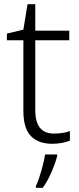

<svg xmlns="http://www.w3.org/2000/svg" viewBox="-20 -679 380 920"><path d="M238 -39Q260 -39 280 -42Q300 -45 315 -51V-5Q300 1 278 5.5Q256 10 231 10Q164 10 128 -27Q92 -64 92 -148V-486H13V-518L92 -537L112 -659H149V-532H312V-486H149V-151Q149 -39 238 -39ZM254 68Q246 101 227.5 144Q209 187 185 221H152V212Q160 196 169 168.5Q178 141 185.5 111.5Q193 82 196 61H254Z"/></svg>

Font: Noto Sans Gurmukhi UI Light
Style: Regular
Weight: 300
Designer: Jelle Bosma - Monotype Design Team
Foundry: Monotype Imaging Inc.
Version: Version 2.004; ttfautohint (v1.8.4.7-5d5b)